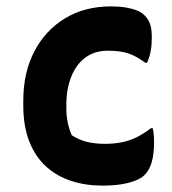

<svg xmlns="http://www.w3.org/2000/svg" viewBox="-20 -570 540 602"><path d="M328 -550Q354 -550 374.5 -546.5Q395 -543 410 -537Q425 -531 434 -521Q445 -510 450.5 -495Q456 -480 456 -452Q456 -429 452.5 -410Q449 -391 441 -373H436Q408 -394 382.5 -402.5Q357 -411 318 -411Q276 -411 247 -389Q218 -367 203 -328.5Q188 -290 188 -241V-229Q188 -206 192.5 -185Q197 -164 205 -146Q228 -131 253.5 -125Q279 -119 308 -119Q338 -119 362.5 -124Q387 -129 409 -140Q431 -151 453 -168H459Q461 -158 462 -148Q463 -138 463 -123Q463 -88 456 -62.5Q449 -37 433 -21Q423 -11 404 -3.5Q385 4 359 8Q333 12 301 12Q249 12 204 -2.5Q159 -17 125 -47.5Q91 -78 72 -126Q53 -174 53 -240V-254Q53 -342 87.5 -408.5Q122 -475 184 -512.5Q246 -550 328 -550Z"/></svg>

Font: Recursive Casual
Style: Bold
Weight: 700
Version: Version 1.085